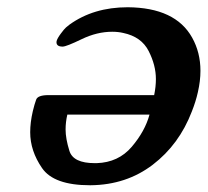

<svg xmlns="http://www.w3.org/2000/svg" viewBox="-20 -499 587 543"><path d="M234.4 24.9Q132.3 24.9 98.9 -23.7Q65.4 -72.3 65.4 -125Q65.4 -152.8 72.8 -184.6Q77.6 -204.6 82.3 -217.3Q86.9 -230 117.2 -230H416Q420.9 -253.9 420.9 -275.4Q420.9 -314.5 400.4 -354.7Q379.9 -395 328.6 -405.8Q314 -409.2 297.4 -409.2Q254.4 -409.2 210.9 -388.2Q167.5 -367.2 157.2 -367.2Q147 -367.2 142.8 -371.3Q138.7 -375.5 140.1 -382.8Q142.1 -390.6 151.9 -403.8Q161.6 -417 166.7 -421.4Q171.9 -425.8 176.3 -429.2Q244.6 -478.5 341.3 -478.5Q476.1 -477.5 523.4 -392.6Q546.9 -350.6 546.9 -298.8Q546.9 -270 539.6 -238.3Q533.7 -211.9 522.5 -183.6Q486.8 -90.3 412.1 -33.2Q337.4 23.9 236.3 24.9ZM170.4 -174.8Q165.5 -153.8 165.5 -132.8Q165.5 -106.9 176.3 -72.3Q187 -37.6 248 -37.6H253.4Q314.9 -39.6 352.5 -83.7Q390.1 -127.9 402.8 -174.8Z"/></svg>

Font: Caudex
Style: Bold
Weight: 700
Italic angle: -13°
Version: Version 1.04